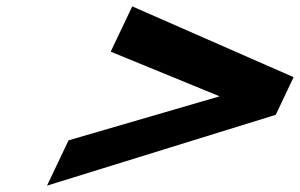

<svg xmlns="http://www.w3.org/2000/svg" viewBox="-20 -717 941 602"><path d="M195 -277 127.4 -135 844.5 -357 900.6 -475 394.6 -697 327.1 -555 668.6 -415Z"/></svg>

Font: Hussar
Style: BdSuprExtOblFive
Weight: 700
Foundry: Cannot Into Space Fonts
Version: Version 2.00